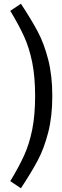

<svg xmlns="http://www.w3.org/2000/svg" viewBox="-20 -864 334 1028"><path d="M260 -350Q260 -240 238 -154.5Q216 -69 182 -5Q148 59 92 144L35 106Q81 30 109 -31.5Q137 -93 152.5 -170Q168 -247 168 -350Q168 -453 152.5 -530Q137 -607 109 -668.5Q81 -730 35 -806L92 -844Q148 -759 182 -695Q216 -631 238 -545.5Q260 -460 260 -350Z"/></svg>

Font: Fira Sans Condensed
Style: Regular
Weight: 400
Width: 3
Designer: bBox Type GmbH & Carrois Corporate GbR & Edenspiekermann AG
Foundry: bBox Type GmbH & Carrois Corporate GbR & Edenspiekermann AG
Version: Version 4.301